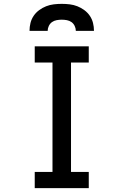

<svg xmlns="http://www.w3.org/2000/svg" viewBox="-20 -975 640 995"><path d="M160 0V-84H252V-651H160V-735H440V-651H348V-84H440V0ZM133 -815Q133 -836 138 -856Q143 -876 154.5 -893Q166 -910 183 -922.5Q200 -935 219 -942.5Q238 -950 258.5 -952.5Q279 -955 300 -955Q321 -955 341.5 -952.5Q362 -950 381 -942.5Q400 -935 417 -922.5Q434 -910 445.5 -893Q457 -876 462 -856Q467 -836 467 -815H373Q373 -828 367 -840.5Q361 -853 350.5 -860.5Q340 -868 326.5 -870.5Q313 -873 300 -873Q287 -873 273.5 -870.5Q260 -868 249.5 -860.5Q239 -853 233 -840.5Q227 -828 227 -815Z"/></svg>

Font: Zed Mono Medium Extended
Style: Regular
Weight: 500
Width: 7
Monospace: yes
Designer: Belleve Invis
Foundry: Belleve Invis
Version: Version 1.0.0; ttfautohint (v1.8.4)